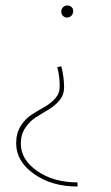

<svg xmlns="http://www.w3.org/2000/svg" viewBox="-20 -486 405 701"><path d="M247 -444Q247 -435 240.5 -428.5Q234 -422 225 -422Q215 -422 209 -429Q203 -436 204 -445Q204 -454 210.5 -460Q217 -466 226 -466Q235 -466 241.5 -460Q248 -454 247 -444ZM263 180V195Q169 195 104 149Q39 103 39 37Q39 0 55.5 -26Q72 -52 95 -67Q118 -82 141.5 -95Q165 -108 181.5 -126.5Q198 -145 198 -170Q198 -209 189 -241L204 -244Q214 -204 214 -167Q214 -140 197.5 -120Q181 -100 158 -86.5Q135 -73 112 -58.5Q89 -44 72.5 -19.5Q56 5 56 38Q56 97 116 138.5Q176 180 263 180Z"/></svg>

Font: EauTest Thin
Style: Italic
Weight: 250
Italic angle: -12°
Designer: Christian Thalmann (Catharsis Fonts)
Version: Version 0.001;PS 000.001;hotconv 1.0.88;makeotf.lib2.5.64775